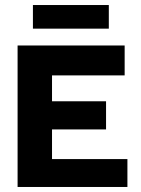

<svg xmlns="http://www.w3.org/2000/svg" viewBox="-20 -744 563 764"><path d="M50 0V-563H476V-444H187V-341H402V-229H187V-111H487V0ZM111 -630V-724H413V-630Z"/></svg>

Font: Darker Grotesque Black
Style: Regular
Weight: 900
Designer: Gabriel Lam
Foundry: TypeRant
Version: Version 1.000;gftools[0.9.28]